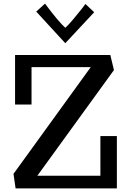

<svg xmlns="http://www.w3.org/2000/svg" viewBox="-20 -1038 704 1058"><path d="M54.2 0ZM339.8 -884.8Q356.9 -899.9 384.5 -932.9Q412.1 -965.8 431.6 -990.7L450.7 -1016.1L499 -970.7L339.8 -799.8L179.7 -974.1L228 -1018.1Q301.8 -918.9 339.8 -884.8ZM624 0H65.9L54.2 -81.1H55.2L480 -668H153.8V-461.9H63V-734.9H587.9L607.9 -651.9L186 -69.8H533.2V-288.1H624Z"/></svg>

Font: Trocchi
Style: Regular
Weight: 400
Designer: vernon adams
Version: Version 1.0; ttfautohint (v0.8) -l 6 -r 50 -G 100